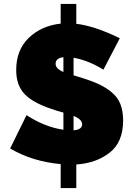

<svg xmlns="http://www.w3.org/2000/svg" viewBox="-20 -835 689 984"><path d="M594 -639 510 -478Q432 -526 357 -539V-449Q363 -447 376.5 -443Q390 -439 397 -437Q451 -420 486.5 -403.5Q522 -387 552.5 -362Q583 -337 597 -301.5Q611 -266 611 -217Q611 -107 542.5 -53Q474 1 371 8V129H291V6Q146 -7 32 -74L116 -245Q209 -184 305 -170V-258Q274 -266 243 -277Q147 -309 105 -354Q63 -399 63 -476Q63 -579 127.5 -641Q192 -703 291 -714V-815H371V-713Q465 -702 594 -639ZM401 -198Q401 -223 357 -241V-167Q401 -171 401 -198ZM265 -508Q265 -483 305 -466V-542Q265 -537 265 -508Z"/></svg>

Font: Raleway
Style: Heavy
Weight: 900
Designer: Matt McInerney, Pablo Impallari, Rodrigo Fuenzalida
Foundry: Matt McInerney, Pablo Impallari, Rodrigo Fuenzalida
Version: Version 2.001